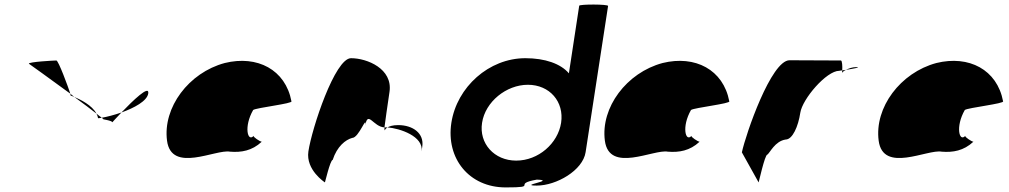

<svg xmlns="http://www.w3.org/2000/svg" viewBox="-20 -810 4403 838"><path d="M106 -532C106 -532 200 -465 287 -401C277 -432 235 -546 226 -546C216 -546 104 -540 106 -532ZM287 -401C288 -397 288 -394 288 -393C288 -393 295 -391 304 -387C298 -391 293 -397 287 -401ZM304 -387C343 -359 378 -332 401 -314C382 -351 330 -376 304 -387ZM401 -314C404 -308 407 -301 408 -294C413 -294 418 -295 424 -296C419 -300 411 -306 401 -314ZM424 -296C428 -292 432 -290 431 -290C421 -290 471 -284 470 -276C470 -276 487 -295 510 -319C478 -308 447 -300 424 -296ZM510 -319C566 -339 622 -369 627 -402C633 -442 559 -370 510 -319Z M709 -196C728 -52 922 -160 984 -148C1033 -144 1080 -152 1122 -191C1114 -193 1084 -212 1087 -217C1061 -188 1043 -257 1085 -330C1099 -340 1260 -358 1252 -368C1226 -506 1103 -570 961 -535C804 -493 690 -341 709 -196ZM1087 -217C1087 -217 1087 -218 1087 -218C1087 -218 1087 -217 1087 -217ZM1123 -192 1122 -191C1124 -191 1124 -191 1123 -190Z M1326 -149C1314 -68 1398 -14 1398 -14C1397 -6 1421 -112 1432 -112C1451 -171 1488 -200 1517 -208C1547 -208 1582 -314 1574 -261C1585 -331 1609 -256 1658 -254C1662 -281 1670 -346 1680 -409C1695 -510 1582 -556 1512 -556C1442 -556 1341 -250 1326 -149ZM1658 -254C1658 -246 1658 -242 1659 -241C1658 -237 1659 -246 1671 -254ZM1671 -254C1725 -250 1830 -215 1820 -149L1823 -170C1832 -228 1782 -264 1718 -264C1694 -264 1680 -259 1671 -254Z M1950 -274C1926 -118 2028 8 2187 8C2337 8 2210 -6 2323 -26C2411 -23 2238 0 2323 0C2408 0 2524 -66 2536 -146L2634 -784C2635 -792 2509 -792 2508 -785L2463 -490C2427 -532 2359 -556 2273 -556C2114 -556 1974 -430 1950 -274ZM2084 -274C2098 -366 2190 -440 2284 -440C2379 -440 2443 -366 2429 -274C2415 -184 2330 -109 2233 -109C2137 -109 2070 -184 2084 -274Z M2620 -196C2639 -52 2833 -160 2895 -148C2944 -144 2991 -152 3033 -191C3025 -193 2995 -212 2998 -217C2972 -188 2954 -257 2996 -330C3010 -340 3171 -358 3163 -368C3137 -506 3014 -570 2872 -535C2715 -493 2601 -341 2620 -196ZM2998 -217C2998 -217 2998 -218 2998 -218C2998 -218 2998 -217 2998 -217ZM3034 -192 3033 -191C3035 -191 3035 -191 3034 -190Z M3218 -145 3291 -14C3290 -6 3318 -135 3329 -135C3340 -142 3362 -194 3409 -201C3439 -201 3464 -258 3473 -318C3482 -378 3587 -501 3643 -501C3643 -501 3648 -502 3656 -503C3657 -520 3656 -546 3650 -546C3650 -546 3508 -547 3426 -547C3346 -547 3235 -225 3218 -145ZM3656 -503C3656 -498 3655 -494 3655 -491C3655 -494 3662 -500 3672 -505C3666 -504 3661 -504 3656 -503ZM3672 -505C3703 -510 3743 -517 3716 -517C3700 -517 3684 -511 3672 -505Z M3815 -196C3834 -52 4028 -160 4090 -148C4139 -144 4186 -152 4228 -191C4220 -193 4190 -212 4193 -217C4167 -188 4149 -257 4191 -330C4205 -340 4366 -358 4358 -368C4332 -506 4209 -570 4067 -535C3910 -493 3796 -341 3815 -196ZM4193 -217C4193 -217 4193 -218 4193 -218C4193 -218 4193 -217 4193 -217ZM4229 -192 4228 -191C4230 -191 4230 -191 4229 -190Z"/></svg>

Font: Ampere
Style: SCIta
Weight: 400
Version: Version 1